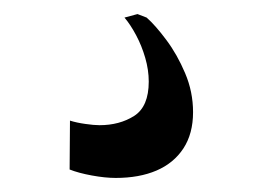

<svg xmlns="http://www.w3.org/2000/svg" viewBox="-20 -26 374 273"><path d="M144.5 227Q129.5 227 110.5 223.5Q91.5 220 79 215L79.5 145.5Q89 148.5 101.2 150.2Q113.5 152 121.5 152Q150 152 170.8 138.8Q191.5 125.5 191.5 90Q191.5 73.5 186.5 56.2Q181.5 39 173.5 24Q165.5 9 157 -1L175.5 -6L188.5 -1Q201 10 216.5 30.8Q232 51.5 243.2 78Q254.5 104.5 254.5 133.5Q254.5 164 240.8 185Q227 206 202.5 216.5Q178 227 144.5 227Z"/></svg>

Font: Merriweather 120pt Medium
Style: Regular
Weight: 500
Version: Version 2.100